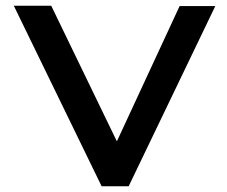

<svg xmlns="http://www.w3.org/2000/svg" viewBox="-20 -644 790 667"><path d="M333 3 28 -624H158L386 -153L604 -623H728L427 3Z"/></svg>

Font: Inconsolata ExtraExpanded
Style: Bold
Weight: 700
Width: 8
Monospace: yes
Designer: Raph Levien, Cyreal, Brenton Simpson
Foundry: Raph Levien, Cyreal, Google
Version: Version 3.100; ttfautohint (v1.8.4.7-5d5b)